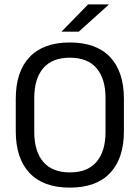

<svg xmlns="http://www.w3.org/2000/svg" viewBox="-20 -845 638 877"><path d="M299 12Q178 12 115 -54.8Q52 -121.5 52 -246V-393.5Q52 -517.5 115 -584.2Q178 -651 299 -651Q420 -651 483 -584.2Q546 -517.5 546 -393.5V-246Q546 -121.5 483 -54.8Q420 12 299 12ZM299 -57.5Q380 -57.5 421 -105.8Q462 -154 462 -242.5V-397Q462 -485.5 421 -533.5Q380 -581.5 299 -581.5Q218.5 -581.5 177.5 -533.5Q136.5 -485.5 136.5 -397V-242.5Q136.5 -154 177.5 -105.8Q218.5 -57.5 299 -57.5ZM382.5 -825H476.5V-823.5L340 -700.5H262V-701.5Z"/></svg>

Font: Anek Bangla Medium
Style: Regular
Weight: 400
Version: Version 1.003